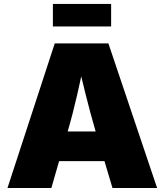

<svg xmlns="http://www.w3.org/2000/svg" viewBox="-20 -946 828 966"><path d="M17.6 0 255.4 -727.5H525.4L770.5 0H545.9L461.9 -282.2Q435.1 -374 410.9 -470.9Q386.7 -567.9 364.7 -665H411.6Q390.6 -567.9 368.7 -470.9Q346.7 -374 319.8 -282.2L238.3 0ZM193.8 -135.3V-284.7H594.2V-135.3ZM539.1 -926.3V-813H246.1V-926.3Z"/></svg>

Font: Inter 18pt Black
Style: Regular
Weight: 900
Designer: Rasmus Andersson
Foundry: rsms
Version: Version 4.001;git-66647c0bb